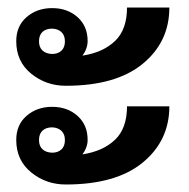

<svg xmlns="http://www.w3.org/2000/svg" viewBox="-20 -517 499 507"><path d="M83 -407.7Q83 -392.1 92.3 -383.5Q101.6 -375 117.7 -374.5Q132.8 -374.5 142.1 -383.1Q151.4 -391.6 151.4 -407.7Q151.4 -423.8 142.1 -432.4Q132.8 -440.9 117.7 -441.4Q101.6 -441.4 92.3 -432.9Q83 -424.3 83 -407.7ZM197.8 -370.1Q252 -378.4 283.7 -408.7Q315.4 -439 315.4 -497.1H427.2Q427.2 -406.2 356.7 -348.4Q286.1 -290.5 153.8 -290.5Q101.6 -290.5 62.3 -322.5Q22.9 -354.5 22.9 -408.2Q22.9 -448.2 50.3 -471.9Q77.6 -495.6 117.7 -495.6Q158.2 -495.6 184.8 -471.7Q211.4 -447.8 211.4 -408.7Q211.4 -388.7 197.8 -370.1ZM83 -147Q83 -131.3 92.3 -122.8Q101.6 -114.3 117.7 -113.8Q132.8 -113.8 142.1 -122.3Q151.4 -130.9 151.4 -147Q151.4 -163.1 142.1 -171.6Q132.8 -180.2 117.7 -180.7Q101.6 -180.7 92.3 -172.1Q83 -163.6 83 -147ZM197.8 -109.4Q252 -117.7 283.7 -147.9Q315.4 -178.2 315.4 -236.3H427.2Q427.2 -145.5 356.7 -87.6Q286.1 -29.8 153.8 -29.8Q101.6 -29.8 62.3 -61.8Q22.9 -93.8 22.9 -147.5Q22.9 -187.5 50.3 -211.2Q77.6 -234.9 117.7 -234.9Q158.2 -234.9 184.8 -210.9Q211.4 -187 211.4 -147.9Q211.4 -127.9 197.8 -109.4Z"/></svg>

Font: Roboto Web
Style: Bold
Weight: 700
Designer: Google
Version: Version 1.200310; 2013